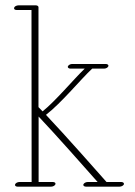

<svg xmlns="http://www.w3.org/2000/svg" viewBox="-20 -697 511 726"><path d="M33.2 -665.5C33.2 -661.6 37.1 -659.2 43 -659.2H99.1L99.6 -8.8H53.2C46.4 -8.8 39.1 -4.9 37.1 0C35.2 4.9 39.6 8.8 46.4 8.8H173.3C180.2 8.8 187.5 4.9 189.5 0C191.4 -4.9 187 -8.8 180.2 -8.8H126V-256.3C185.1 -194.3 309.1 -54.2 349.1 -8.8H311.5C304.7 -8.8 297.4 -4.9 295.4 0C293.5 4.9 298.3 8.8 305.2 8.8H432.1C439 8.8 448.7 4.4 448.7 -2C448.7 -5.9 444.3 -8.8 438.5 -8.8H382.8C361.8 -32.7 222.7 -190.4 153.8 -262.7C212.4 -307.6 287.6 -399.9 328.6 -437.5H373.5C380.4 -437.5 387.7 -441.4 389.6 -446.3C391.6 -451.2 386.7 -455.1 379.9 -455.1H252.9C246.1 -455.1 238.8 -451.2 236.8 -446.3C234.9 -441.4 239.7 -437.5 246.6 -437.5H300.3C256.8 -395.5 190.9 -315.9 141.1 -275.9C135.3 -282.2 129.9 -287.6 126 -291.5H125.5V-669.9C125.5 -673.3 121.6 -676.8 115.7 -676.8H49.8C42.5 -676.8 33.2 -672.4 33.2 -665.5Z"/></svg>

Font: WireWyrm
Style: Light
Weight: 200
Version: Version 001.000